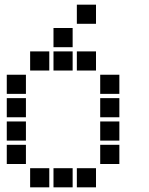

<svg xmlns="http://www.w3.org/2000/svg" viewBox="-20 -811 640 822"><path d="M310 -791Q309 -791 309 -791Q309 -791 309 -790V-710Q309 -709 309 -709Q309 -709 310 -709H390Q391 -709 391 -709Q391 -709 391 -710V-790Q391 -791 391 -791Q391 -791 390 -791ZM210 -691Q209 -691 209 -691Q209 -691 209 -690V-610Q209 -609 209 -609Q209 -609 210 -609H290Q291 -609 291 -609Q291 -609 291 -610V-690Q291 -691 291 -691Q291 -691 290 -691ZM110 -591Q109 -591 109 -591Q109 -591 109 -590V-510Q109 -509 109 -509Q109 -509 110 -509H190Q191 -509 191 -509Q191 -509 191 -510V-590Q191 -591 191 -591Q191 -591 190 -591ZM210 -591Q209 -591 209 -591Q209 -591 209 -590V-510Q209 -509 209 -509Q209 -509 210 -509H290Q291 -509 291 -509Q291 -509 291 -510V-590Q291 -591 291 -591Q291 -591 290 -591ZM310 -591Q309 -591 309 -591Q309 -591 309 -590V-510Q309 -509 309 -509Q309 -509 310 -509H390Q391 -509 391 -509Q391 -509 391 -510V-590Q391 -591 391 -591Q391 -591 390 -591ZM10 -491Q9 -491 9 -491Q9 -491 9 -490V-410Q9 -409 9 -409Q9 -409 10 -409H90Q91 -409 91 -409Q91 -409 91 -410V-490Q91 -491 91 -491Q91 -491 90 -491ZM410 -491Q409 -491 409 -491Q409 -491 409 -490V-410Q409 -409 409 -409Q409 -409 410 -409H490Q491 -409 491 -409Q491 -409 491 -410V-490Q491 -491 491 -491Q491 -491 490 -491ZM10 -391Q9 -391 9 -391Q9 -391 9 -390V-310Q9 -309 9 -309Q9 -309 10 -309H90Q91 -309 91 -309Q91 -309 91 -310V-390Q91 -391 91 -391Q91 -391 90 -391ZM410 -391Q409 -391 409 -391Q409 -391 409 -390V-310Q409 -309 409 -309Q409 -309 410 -309H490Q491 -309 491 -309Q491 -309 491 -310V-390Q491 -391 491 -391Q491 -391 490 -391ZM10 -291Q9 -291 9 -291Q9 -291 9 -290V-210Q9 -209 9 -209Q9 -209 10 -209H90Q91 -209 91 -209Q91 -209 91 -210V-290Q91 -291 91 -291Q91 -291 90 -291ZM410 -291Q409 -291 409 -291Q409 -291 409 -290V-210Q409 -209 409 -209Q409 -209 410 -209H490Q491 -209 491 -209Q491 -209 491 -210V-290Q491 -291 491 -291Q491 -291 490 -291ZM10 -191Q9 -191 9 -191Q9 -191 9 -190V-110Q9 -109 9 -109Q9 -109 10 -109H90Q91 -109 91 -109Q91 -109 91 -110V-190Q91 -191 91 -191Q91 -191 90 -191ZM410 -191Q409 -191 409 -191Q409 -191 409 -190V-110Q409 -109 409 -109Q409 -109 410 -109H490Q491 -109 491 -109Q491 -109 491 -110V-190Q491 -191 491 -191Q491 -191 490 -191ZM110 -91Q109 -91 109 -91Q109 -91 109 -90V-10Q109 -9 109 -9Q109 -9 110 -9H190Q191 -9 191 -9Q191 -9 191 -10V-90Q191 -91 191 -91Q191 -91 190 -91ZM210 -91Q209 -91 209 -91Q209 -91 209 -90V-10Q209 -9 209 -9Q209 -9 210 -9H290Q291 -9 291 -9Q291 -9 291 -10V-90Q291 -91 291 -91Q291 -91 290 -91ZM310 -91Q309 -91 309 -91Q309 -91 309 -90V-10Q309 -9 309 -9Q309 -9 310 -9H390Q391 -9 391 -9Q391 -9 391 -10V-90Q391 -91 391 -91Q391 -91 390 -91Z"/></svg>

Font: Doto ExtraBold
Style: Regular
Weight: 800
Monospace: yes
Version: Version 1.000